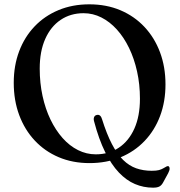

<svg xmlns="http://www.w3.org/2000/svg" viewBox="-20 -736 830 887"><path d="M392.5 -716Q471.5 -716 536 -688.8Q600.5 -661.5 647.2 -611.8Q694 -562 719.2 -494.5Q744.5 -427 744.5 -346Q744.5 -266.5 719.5 -200Q694.5 -133.5 648 -84.8Q601.5 -36 536.8 -9.2Q472 17.5 393.5 17.5Q315.5 17.5 251.2 -9.8Q187 -37 140.5 -86.8Q94 -136.5 68.8 -204.2Q43.5 -272 43.5 -353.5Q43.5 -433 68.5 -499.2Q93.5 -565.5 139.8 -614Q186 -662.5 250.2 -689.2Q314.5 -716 392.5 -716ZM626.5 -280Q626.5 -346.5 613.2 -406Q600 -465.5 576.2 -514.5Q552.5 -563.5 520 -599.5Q487.5 -635.5 448.5 -655.2Q409.5 -675 366 -675Q306 -675 260.2 -644.2Q214.5 -613.5 189 -556.2Q163.5 -499 163.5 -419Q163.5 -352.5 176.5 -292.8Q189.5 -233 213.2 -183.8Q237 -134.5 269.2 -98.2Q301.5 -62 340.5 -42.5Q379.5 -23 422.5 -23Q483.5 -23 529.2 -53.8Q575 -84.5 600.8 -142Q626.5 -199.5 626.5 -280ZM414.5 -176Q411.5 -187 414.8 -195Q418 -203 427.5 -205Q436.5 -207 442.5 -201.5Q448.5 -196 451.5 -185Q473 -116.5 497 -70.5Q521 -24.5 548.8 2.8Q576.5 30 609.2 41.5Q642 53 681 53Q702.5 53 714.2 49.8Q726 46.5 733.8 41.8Q741.5 37 750.5 32.5Q756.5 30 760 33Q763.5 36 763.5 42Q764 46 762.2 51.5Q760.5 57 757 64L733.5 107Q726.5 120 716.5 125.5Q706.5 131 687 131Q643 131 603.5 114.2Q564 97.5 529.2 61Q494.5 24.5 465.5 -34Q436.5 -92.5 414.5 -176Z"/></svg>

Font: Fraunces 28pt
Style: Regular
Weight: 400
Version: Version 1.000;[b76b70a41]